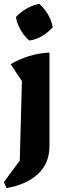

<svg xmlns="http://www.w3.org/2000/svg" viewBox="-40 -773 336 990"><path d="M-6 197 -20 166 62 55 73 -355 15 -442Q59 -468 109 -483.5Q159 -499 215 -502V-20Q215 68 157 123Q99 178 -6 197ZM163 -753Q189 -730 207.5 -698Q226 -666 232 -633Q210 -607 177.5 -587.5Q145 -568 111 -564Q86 -585 67 -617.5Q48 -650 42 -685Q65 -710 96.5 -728.5Q128 -747 163 -753Z"/></svg>

Font: Piazzolla
Style: Bold
Weight: 700
Designer: Juan Pablo del Peral
Foundry: Huerta Tipografica
Version: Version 1.330